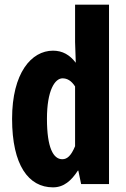

<svg xmlns="http://www.w3.org/2000/svg" viewBox="-20 -792 540 826"><path d="M208 14C255 14 287 -15 315 -58H317L329 0H449V-772H303V-611L306 -522C280 -556 249 -574 208 -574C115 -574 32 -478 32 -281C32 -81 103 14 208 14ZM248 -107C209 -107 182 -157 182 -281C182 -403 216 -455 249 -455C269 -455 287 -445 303 -420V-163C286 -122 269 -107 248 -107Z"/></svg>

Font: Noto Sans Mono CJK TC
Style: Bold
Weight: 700
Designer: Ryoko NISHIZUKA 西塚涼子 (kana, bopomofo & ideographs); Paul D. Hunt (Latin, Greek & Cyrillic); Sandoll Communications 산돌커뮤니
Foundry: Adobe
Version: Version 2.004;hotconv 1.0.118;makeotfexe 2.5.65603